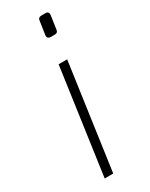

<svg xmlns="http://www.w3.org/2000/svg" viewBox="-183 -721 591 759"><g transform="rotate(-30 112.5 -341.5)"><path d="M158 -683H176Q192 -683 190 -666L181 -605Q180 -591 165 -591H148Q130 -591 132 -608L141 -668Q142 -683 158 -683ZM91 0H52L120 -482H159Z"/></g></svg>

Font: Exo 2.0 Extra Light
Style: Italic
Weight: 250
Italic angle: -8°
Designer: Natanael Gama
Version: Version 1.001;PS 001.001;hotconv 1.0.70;makeotf.lib2.5.58329